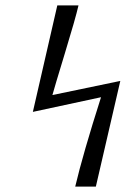

<svg xmlns="http://www.w3.org/2000/svg" viewBox="-20 -605 463 707"><path d="M101 -193 191 -585H269Q258 -537 218.5 -407.5Q179 -278 173 -255L423 -307L333 82H257Q285 -37 352 -247Z"/></svg>

Font: Coval
Style: Light Italic
Weight: 300
Foundry: Context Ltd
Version: Version 001.000